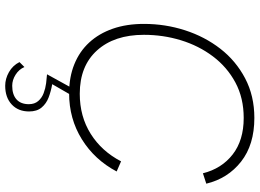

<svg xmlns="http://www.w3.org/2000/svg" viewBox="-150 -595 999 739"><g transform="rotate(90 349.5 -225.5)"><path d="M339 8Q277 8 227.5 -12Q178 -32 143.5 -69.5Q109 -107 90.5 -160Q72 -213 72 -280Q72 -362 96.5 -438Q121 -514 167.5 -574Q214 -634 281.5 -669.5Q349 -705 434 -705Q537 -705 602 -654Q667 -603 687 -520L647 -507Q629 -579 574.5 -621.5Q520 -664 434 -664Q357 -664 297.5 -632Q238 -600 197 -545.5Q156 -491 135 -422.5Q114 -354 114 -280Q114 -166 174 -99.5Q234 -33 341 -33Q428 -33 495 -75Q562 -117 601 -192L640 -175Q595 -90 516 -41Q437 8 339 8ZM310 254Q283 254 257.5 239.5Q232 225 219 199L238 180Q247 201 267.5 214Q288 227 310 227Q344 227 362.5 210.5Q381 194 381 163Q381 141 369 127Q357 113 338.5 106Q320 99 300.5 96.5Q281 94 266 93L320 -5H349L304 73Q332 78 355.5 87Q379 96 394 114Q409 132 409 162Q409 204 382 229Q355 254 310 254Z"/></g></svg>

Font: Hanken Grotesk ExtraLight
Style: Italic
Weight: 250
Italic angle: -8°
Designer: Alfredo Marco Pradil
Foundry: Hanken Design Co.
Version: Version 3.013